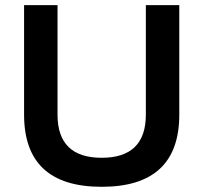

<svg xmlns="http://www.w3.org/2000/svg" viewBox="-20 -718 787 743"><path d="M73.2 -274.4V-698.2H202.6V-274.4Q202.6 -107.4 373.5 -107.4Q544.4 -107.4 544.4 -274.4V-698.2H673.8V-274.4Q673.8 4.9 373.5 4.9Q73.2 4.9 73.2 -274.4Z"/></svg>

Font: SansationBold
Style: Bold
Weight: 700
Designer: Bernd Montag
Version: Version 1.301